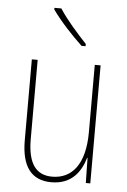

<svg xmlns="http://www.w3.org/2000/svg" viewBox="-55 -804 567 854"><g transform="rotate(5 229.0 -377.0)"><path d="M184 -764H153V-757C187 -708 245 -646 288 -606H306V-616C265 -660 217 -713 184 -764ZM380 -527H354V-227C354 -82 296 -15 208 -15C138 -15 99 -62 99 -173V-527H73V-166C73 -49 117 10 207 10C300 10 339 -53 356 -112H358L360 0H380Z"/></g></svg>

Font: Noto Sans Arabic UI Cn Th
Style: Regular
Weight: 100
Width: 3
Designer: Monotype Design Team, Nadine Chahine and Nizar Qandah
Foundry: Monotype Imaging Inc.
Version: Version 2.010